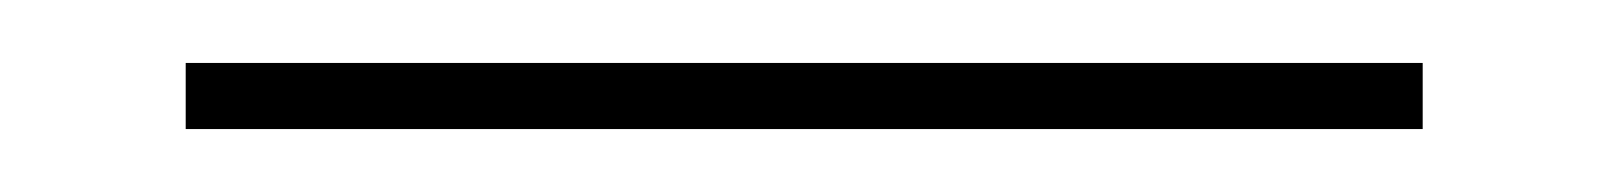

<svg xmlns="http://www.w3.org/2000/svg" viewBox="-20 59 511 61"><path d="M39 100V79H432V100Z"/></svg>

Font: Fira Sans Condensed Thin
Style: Regular
Weight: 250
Width: 3
Designer: Carrois Corporate & Edenspiekermann AG
Foundry: Carrois Corporate GbR & Edenspiekermann AG
Version: Version 4.203